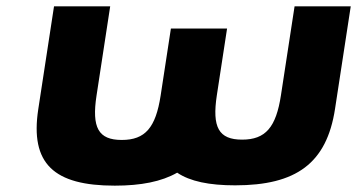

<svg xmlns="http://www.w3.org/2000/svg" viewBox="-20 -570 1125 605"><path d="M327.2 -550H150.2L100.6 -226C74.3 -54 149.7 15 341.7 15C424.2 15 489 2.3 538.3 -25.9C578.9 1.6 639.4 14 720.9 14C912.9 14 1009.4 -55 1035.7 -227L1085.2 -550H908.2L865.3 -270C849.9 -169 816.9 -130 742.9 -130C668.9 -130 647.9 -169 663.3 -270L695.5 -480H518.5L486.2 -269C470.7 -168 437.7 -129 363.7 -129C289.7 -129 268.7 -168 284.2 -269Z"/></svg>

Font: Sztylet
Style: BdObl
Weight: 700
Foundry: Cannot Into Space Fonts, PlusOne Fonts
Version: Version 0.12